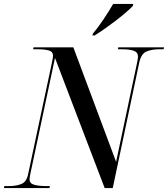

<svg xmlns="http://www.w3.org/2000/svg" viewBox="-44 -954 852 974"><path d="M-24 0 -22 -10H1Q37 -10 64 -20.5Q91 -31 99 -72L220 -639Q222 -649 223.5 -657.5Q225 -666 225 -671Q225 -692 204 -698Q183 -704 150 -704H124L126 -714H328L545 -133L651 -634Q653 -644 654.5 -652.5Q656 -661 656 -667Q656 -689 634.5 -696.5Q613 -704 575 -704H554L556 -714H788L786 -704H762Q727 -704 699.5 -693Q672 -682 662 -635L528 0H487L235 -660L111 -77Q106 -55 106 -44Q106 -23 130 -16.5Q154 -10 193 -10H209L207 0ZM427 -783Q453 -814 481.5 -856.5Q510 -899 530 -934H632L630 -924Q618 -911 595.5 -891.5Q573 -872 545 -850.5Q517 -829 488.5 -809Q460 -789 436 -774H425Z"/></svg>

Font: Noto Serif Display SemiCondensed Medium
Style: Italic
Weight: 500
Width: 4
Italic angle: -12°
Designer: Monotype Design Team
Foundry: Monotype Imaging Inc.
Version: Version 2.009